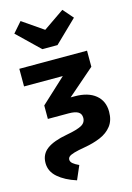

<svg xmlns="http://www.w3.org/2000/svg" viewBox="-150 -886 809 1180"><g transform="rotate(-15 254.5 -295.5)"><path d="M224.9 135.1 187.2 222.5Q114.9 199.5 71.2 161.5Q27.4 123.6 27.4 70Q27.4 14.4 69.7 -17.3Q112.1 -49.1 199 -64.7Q265.4 -76.8 294.5 -92.2Q323.6 -107.7 323.6 -139.1Q323.6 -164.8 304.2 -176.6Q284.8 -188.4 243.9 -188.4H111.6V-274.1L268.5 -419.2H21.9V-531.4H452.7V-429L281.1 -280.1H307.5Q392.2 -280.1 439.5 -241.2Q486.7 -202.4 486.7 -134.4Q486.7 -79 459.6 -44.2Q432.5 -9.4 387.5 9.6Q342.5 28.6 287.6 38.1Q240.5 46 215.8 53.4Q191.2 60.8 182.4 68.8Q173.7 76.7 173.7 88Q173.7 101.4 187.1 112.7Q200.5 123.9 224.9 135.1ZM237.8 -721.5 371 -813 427.5 -748.1 286.2 -611.4H189.8L48.2 -748.1L105 -813Z"/></g></svg>

Font: Fira Sans Variable
Style: Regular
Weight: 400
Designer: Carrois Corporate & Edenspiekermann AG
Foundry: Carrois Corporate GbR & Edenspiekermann AG
Version: Version 4.202